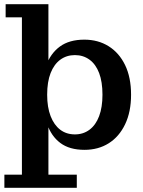

<svg xmlns="http://www.w3.org/2000/svg" viewBox="-20 -709 686 920"><path d="M385 9Q313 9 269 -24Q225 -57 205.5 -116Q186 -175 186 -255L179 -256Q179 -334 200.5 -393.5Q222 -453 267 -486Q312 -519 384 -519Q450 -519 500.5 -487.5Q551 -456 579.5 -397Q608 -338 608 -255Q608 -173 579.5 -113.5Q551 -54 501 -22.5Q451 9 385 9ZM339 -65Q379 -65 409 -87.5Q439 -110 455 -152.5Q471 -195 471 -255Q471 -317 455 -359Q439 -401 409 -423Q379 -445 339 -445Q299 -445 269 -423Q239 -401 222.5 -359Q206 -317 206 -255Q206 -195 222.5 -152.5Q239 -110 268.5 -87.5Q298 -65 339 -65ZM1 191V128H85V-626H7V-689H212V-367L193 -258L212 -151V128H348V191Z"/></svg>

Font: Montagu Slab 120pt Medium
Style: Regular
Weight: 500
Designer: Florian Karsten
Foundry: Florian Karsten
Version: Version 1.000